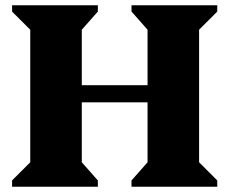

<svg xmlns="http://www.w3.org/2000/svg" viewBox="-20 -710 872 730"><path d="M26 0V-24L95 -93V-597L26 -666V-690H352V-666L291 -597V-386H541V-597L480 -666V-690H806V-666L737 -597V-93L806 -24V0H480V-24L541 -93V-321H291V-93L352 -24V0Z"/></svg>

Font: Platypi ExtraBold
Style: Regular
Weight: 800
Designer: David Sargent
Foundry: Bolt Cutter Type
Version: Version 1.200; ttfautohint (v1.8.4.7-5d5b)